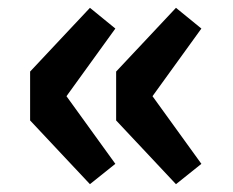

<svg xmlns="http://www.w3.org/2000/svg" viewBox="-20 -534 597 491"><path d="M210 -63 57 -226V-351L210 -514L275 -461L150 -288L275 -115ZM430 -63 277 -226V-351L430 -514L495 -461L370 -288L495 -115Z"/></svg>

Font: Noto Sans SC Thin Black
Style: Regular
Weight: 900
Version: Version 2.004-H2;hotconv 1.0.118;makeotfexe 2.5.65603